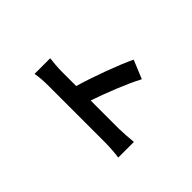

<svg xmlns="http://www.w3.org/2000/svg" viewBox="-177 -1051 1353 1353"><g transform="rotate(-45 500.0 -374.0)"><path d="M869 -368C777 -413 585 -484 451 -523V-670C451 -712 456 -756 460 -791H304C311 -756 314 -706 314 -670V-96C314 -56 310 4 304 43H460C456 3 451 -67 451 -96V-379C559 -342 709 -284 812 -230Z"/></g></svg>

Font: Noto Sans CJK JP Bold
Style: Regular
Weight: 700
Designer: Ryoko NISHIZUKA (kana & ideographs); Paul D. Hunt (Latin, Greek & Cyrillic); Wenlong ZHANG (bopomofo); Sandoll Communica
Foundry: Adobe Systems Incorporated
Version: Version 1.004;PS 1.004;hotconv 1.0.82;makeotf.lib2.5.63406